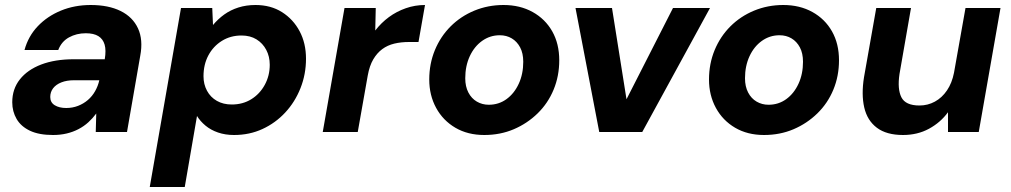

<svg xmlns="http://www.w3.org/2000/svg" viewBox="-20 -528 4043 768"><path d="M192 12Q136 12 100 -5Q64 -22 46.5 -52Q29 -82 29 -119Q29 -172 59.5 -210.5Q90 -249 145 -270Q200 -291 275 -291H399Q405 -327 398.5 -349.5Q392 -372 373.5 -383.5Q355 -395 323 -395Q286 -395 256 -378.5Q226 -362 213 -328H78Q93 -383 131 -423Q169 -463 223.5 -485.5Q278 -508 343 -508Q414 -508 462.5 -484Q511 -460 532 -414.5Q553 -369 541 -305L488 0H363L365 -74Q351 -55 333.5 -39Q316 -23 294 -11.5Q272 0 246.5 6Q221 12 192 12ZM245 -96Q270 -96 292 -104.5Q314 -113 331.5 -128Q349 -143 360.5 -163.5Q372 -184 377 -206V-207H276Q247 -207 225.5 -198.5Q204 -190 192.5 -175Q181 -160 181 -140Q181 -118 199 -107Q217 -96 245 -96Z M579 220 704 -496H829L832 -428Q852 -452 877 -470Q902 -488 933.5 -498Q965 -508 1002 -508Q1063 -508 1108 -479.5Q1153 -451 1178.5 -403Q1204 -355 1204 -293Q1204 -231 1182 -175.5Q1160 -120 1121 -78Q1082 -36 1030 -12Q978 12 916 12Q881 12 852 2Q823 -8 802 -25.5Q781 -43 768 -64L719 220ZM907 -110Q951 -110 985 -131Q1019 -152 1039 -188.5Q1059 -225 1059 -269Q1059 -302 1045 -328.5Q1031 -355 1006 -370.5Q981 -386 946 -386Q902 -386 867.5 -364.5Q833 -343 813.5 -306.5Q794 -270 794 -223Q794 -191 808 -165Q822 -139 847.5 -124.5Q873 -110 907 -110Z M1271 0 1358 -496H1483L1481 -406Q1505 -437 1535.5 -459.5Q1566 -482 1603 -495Q1640 -508 1680 -508L1654 -360H1616Q1584 -360 1557 -353.5Q1530 -347 1509 -331.5Q1488 -316 1473 -290.5Q1458 -265 1451 -226L1411 0Z M1917 12Q1851 12 1801.5 -17Q1752 -46 1724.5 -96.5Q1697 -147 1697 -210Q1697 -273 1719.5 -327.5Q1742 -382 1782.5 -422.5Q1823 -463 1877.5 -485.5Q1932 -508 1994 -508Q2060 -508 2110.5 -480Q2161 -452 2189 -402.5Q2217 -353 2217 -287Q2217 -224 2194.5 -169.5Q2172 -115 2130.5 -74.5Q2089 -34 2035 -11Q1981 12 1917 12ZM1935 -109Q1975 -109 2006 -131.5Q2037 -154 2055 -193Q2073 -232 2073 -281Q2073 -315 2060.5 -338.5Q2048 -362 2027 -374.5Q2006 -387 1979 -387Q1940 -387 1908.5 -364.5Q1877 -342 1859 -303Q1841 -264 1841 -215Q1841 -182 1853.5 -158Q1866 -134 1887.5 -121.5Q1909 -109 1935 -109Z M2377 0 2282 -496H2428L2486 -131L2672 -496H2820L2549 0Z M3036 12Q2970 12 2920.5 -17Q2871 -46 2843.5 -96.5Q2816 -147 2816 -210Q2816 -273 2838.5 -327.5Q2861 -382 2901.5 -422.5Q2942 -463 2996.5 -485.5Q3051 -508 3113 -508Q3179 -508 3229.5 -480Q3280 -452 3308 -402.5Q3336 -353 3336 -287Q3336 -224 3313.5 -169.5Q3291 -115 3249.5 -74.5Q3208 -34 3154 -11Q3100 12 3036 12ZM3054 -109Q3094 -109 3125 -131.5Q3156 -154 3174 -193Q3192 -232 3192 -281Q3192 -315 3179.5 -338.5Q3167 -362 3146 -374.5Q3125 -387 3098 -387Q3059 -387 3027.5 -364.5Q2996 -342 2978 -303Q2960 -264 2960 -215Q2960 -182 2972.5 -158Q2985 -134 3006.5 -121.5Q3028 -109 3054 -109Z M3592 12Q3526 12 3487.5 -17Q3449 -46 3437 -98Q3425 -150 3436 -219L3485 -496H3624L3578 -232Q3569 -172 3585.5 -139Q3602 -106 3658 -106Q3691 -106 3719.5 -121.5Q3748 -137 3768 -166.5Q3788 -196 3796 -237L3842 -496H3982L3895 0H3772V-79Q3742 -38 3696 -13Q3650 12 3592 12Z"/></svg>

Font: DM Sans 24pt ExtraBold
Style: Italic
Weight: 800
Italic angle: -10°
Designer: Colophon Foundry, Jonny Pinhorn
Foundry: Colophon Foundry
Version: Version 4.004;gftools[0.9.30]